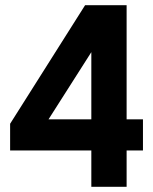

<svg xmlns="http://www.w3.org/2000/svg" viewBox="-20 -720 590 740"><path d="M332 -140H19V-243L308 -700H468V-260H531V-140H468V0H332ZM332 -260V-519L167 -260Z"/></svg>

Font: Golos UI
Style: Bold
Weight: 700
Designer: A.Korolkova, Vitaly Kuzmin
Foundry: ParaType Ltd
Version: Version 2.000